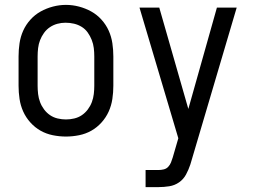

<svg xmlns="http://www.w3.org/2000/svg" viewBox="-20 -551 1040 786"><path d="M250 8Q223 8 196 2.5Q169 -3 146 -16Q123 -29 104.5 -49.5Q86 -70 75 -94.5Q64 -119 60 -146Q56 -173 56 -200V-320Q56 -347 60 -374Q64 -401 75 -425.5Q86 -450 104.5 -470.5Q123 -491 146.5 -504Q170 -517 196.5 -524Q223 -531 250 -531Q277 -531 303.5 -524Q330 -517 353.5 -504Q377 -491 395.5 -470.5Q414 -450 425 -425.5Q436 -401 440 -374Q444 -347 444 -320V-200Q444 -173 440 -146Q436 -119 425 -94.5Q414 -70 395.5 -49.5Q377 -29 354 -16Q331 -3 304 2.5Q277 8 250 8ZM250 -62Q267 -62 284 -66Q301 -70 315 -79.5Q329 -89 339.5 -103Q350 -117 356 -133Q362 -149 364 -166Q366 -183 366 -200V-320Q366 -337 364 -354Q362 -371 355.5 -387.5Q349 -404 339 -418Q329 -432 314.5 -441Q300 -450 283 -454Q266 -458 248 -458Q231 -458 214.5 -453.5Q198 -449 184 -439.5Q170 -430 160 -416Q150 -402 144 -386.5Q138 -371 136 -354Q134 -337 134 -320V-200Q134 -183 136 -166Q138 -149 144 -133Q150 -117 160.5 -103Q171 -89 185 -79.5Q199 -70 216 -66Q233 -62 250 -62ZM576 215V145H629Q639 145 650 142.5Q661 140 668.5 132Q676 124 680 114Q684 104 687 94L710 15L551 -520H632L751 -105L868 -520H949L762 113Q761 116 760.5 118Q760 120 759 123Q752 144 741.5 163.5Q731 183 713 195.5Q695 208 673 211.5Q651 215 629 215Z"/></svg>

Font: Zed Sans
Style: Regular
Weight: 400
Designer: Belleve Invis
Foundry: Belleve Invis
Version: Version 1.0.0; ttfautohint (v1.8.4)